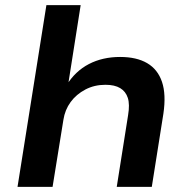

<svg xmlns="http://www.w3.org/2000/svg" viewBox="-20 -725 733 745"><path d="M48 0 160 -705H293L244 -394H238Q272 -449 325 -476.5Q378 -504 446 -504Q510 -504 551 -480Q592 -456 608.5 -407.5Q625 -359 614 -284L569 0H433L477 -278Q484 -320 476 -345Q468 -370 446.5 -383Q425 -396 389 -396Q346 -396 311 -377.5Q276 -359 254 -329Q232 -299 226 -260L184 0Z"/></svg>

Font: Nunito Sans 10pt SemiExpanded
Style: Bold Italic
Weight: 700
Width: 6
Italic angle: -9°
Designer: Vernon Adams
Foundry: Vernon Adams
Version: Version 3.101;gftools[0.9.27]